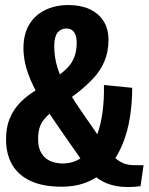

<svg xmlns="http://www.w3.org/2000/svg" viewBox="-20 -730 589 761"><path d="M223 10Q152 10 103 -12Q54 -34 29 -76Q4 -118 4 -178Q4 -225 18 -259Q32 -293 54.5 -317.5Q77 -342 103.5 -360Q130 -378 155 -394Q184 -412 208 -428.5Q232 -445 249 -463Q266 -481 275 -505Q284 -529 284 -561Q284 -577 280 -589.5Q276 -602 267 -609.5Q258 -617 243 -617Q221 -617 208 -600.5Q195 -584 195 -547Q195 -502 208.5 -459.5Q222 -417 249.5 -371Q277 -325 316 -269.5Q355 -214 405 -141Q423 -116 439 -102Q455 -88 471.5 -82Q488 -76 507.5 -75.5Q527 -75 549 -75L537 8Q482 15 441.5 7.5Q401 0 371.5 -20Q342 -40 319 -73Q268 -147 223.5 -210Q179 -273 145 -329Q111 -385 92 -436.5Q73 -488 73 -539Q73 -595 96 -633Q119 -671 159.5 -690.5Q200 -710 251 -710Q299 -710 334.5 -694Q370 -678 390 -647Q410 -616 410 -572Q410 -524 393.5 -486Q377 -448 348.5 -418Q320 -388 286.5 -362Q253 -336 219 -312Q198 -297 181.5 -283.5Q165 -270 153.5 -255.5Q142 -241 136.5 -222.5Q131 -204 131 -178Q131 -143 145 -121.5Q159 -100 181 -91Q203 -82 228 -82Q261 -82 287.5 -95.5Q314 -109 333.5 -136Q353 -163 366.5 -200.5Q380 -238 386.5 -286.5Q393 -335 392 -393L504 -382Q504 -322 495 -265Q486 -208 465.5 -158Q445 -108 412.5 -70.5Q380 -33 333 -11.5Q286 10 223 10Z"/></svg>

Font: Truculenta ExtraBold
Style: Regular
Weight: 800
Version: Version 1.002